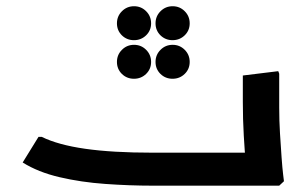

<svg xmlns="http://www.w3.org/2000/svg" viewBox="-20 -587 969 607"><path d="M463.3 0Q389 0 312.7 -5.5Q236.3 -10.9 168.4 -26.8Q100.6 -42.6 51.7 -73.3L101.7 -154.3H112Q163.3 -129 249 -116.7Q334.7 -104.3 463.3 -104.3H753L749.7 0ZM756.7 0 759.7 -42Q759.7 -42 756.7 -74.5Q753.7 -107 750.7 -158Q747.7 -209 747.7 -265V-348.3L859.7 -362L862.7 -354V-247Q862.7 -206 865.2 -165Q867.7 -124 870.2 -89.5Q872.7 -55 875.2 -34.5Q877.7 -14 877.7 -14L862.7 0ZM661.7 0V-104.3H767.7V0ZM661.7 0Q650.7 0 646.2 -15.4Q641.7 -30.9 641.7 -53.3Q641.7 -76.3 646.2 -90.3Q650.7 -104.3 661.7 -104.3ZM403.5 -338Q381 -338 365.3 -353.3Q349.7 -368.7 349.7 -391.2Q349.7 -413.8 365.5 -429.5Q381.2 -445.3 403.8 -445.3Q426.3 -445.3 442 -429.5Q457.7 -413.8 457.7 -391.2Q457.7 -368.7 441.9 -353.3Q426.1 -338 403.5 -338ZM403.5 -460Q381 -460 365.3 -475.3Q349.7 -490.7 349.7 -513.2Q349.7 -535.8 365.5 -551.5Q381.2 -567.3 403.8 -567.3Q426.3 -567.3 442 -551.5Q457.7 -535.8 457.7 -513.2Q457.7 -490.7 441.9 -475.3Q426.1 -460 403.5 -460ZM525.5 -338Q503 -338 487.3 -353.3Q471.7 -368.7 471.7 -391.2Q471.7 -413.8 487.5 -429.5Q503.2 -445.3 525.8 -445.3Q548.3 -445.3 564 -429.5Q579.7 -413.8 579.7 -391.2Q579.7 -368.7 563.9 -353.3Q548.1 -338 525.5 -338ZM525.5 -460Q503 -460 487.3 -475.3Q471.7 -490.7 471.7 -513.2Q471.7 -535.8 487.5 -551.5Q503.2 -567.3 525.8 -567.3Q548.3 -567.3 564 -551.5Q579.7 -535.8 579.7 -513.2Q579.7 -490.7 563.9 -475.3Q548.1 -460 525.5 -460Z"/></svg>

Font: Fustat
Style: Regular
Weight: 400
Designer: Mohamed Gaber, Khaled Hosny, Laura Garcia Mut
Foundry: Kief Type Foundry, Alif Type Foundry, Hard Type Foundry
Version: Version 1.007